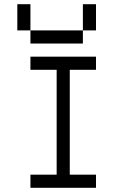

<svg xmlns="http://www.w3.org/2000/svg" viewBox="-20 -895 540 915"><path d="M437.5 0V-62.5H312.5Q312.5 -62.5 312.5 -562.5H437.5V-625H125V-562.5H250Q250 -562.5 250 -62.5H125V0ZM125 -750V-687.5H375V-750ZM125 -750Q125 -750 125 -875H62.5Q62.5 -875 62.5 -750ZM375 -750H437.5Q437.5 -750 437.5 -875H375Q375 -875 375 -750Z"/></svg>

Font: CalcUnifontExMono
Style: Regular
Weight: 500
Version: Version 15.0.06